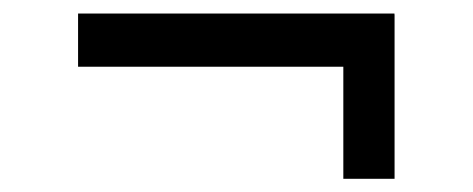

<svg xmlns="http://www.w3.org/2000/svg" viewBox="-20 -363 707 287"><path d="M96.7 -342.8H569.8L569.3 -341.8H569.8V-95.7H493.2V-263.2H96.7Z"/></svg>

Font: Donegal One
Style: Regular
Weight: 400
Designer: Gary Lonergan
Foundry: Sorkin Type Co.
Version: Version 1.004